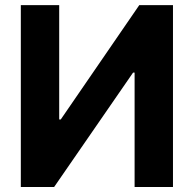

<svg xmlns="http://www.w3.org/2000/svg" viewBox="-20 -748 775 768"><path d="M63.3 -727.5H216.8V-270.1H223L537.1 -727.5H671.9V0H518.4V-457.6H512.3L196.5 0H63.3Z"/></svg>

Font: GitLab Sans
Style: Regular
Weight: 400
Designer: Rasmus Andersson
Foundry: Modifications by GitLab B.V., manufactured by rsms
Version: Version 4.000;git-c8fb6b7